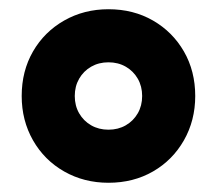

<svg xmlns="http://www.w3.org/2000/svg" viewBox="-20 -760 470 416"><path d="M215 -364Q162 -364 119 -388.5Q76 -413 51.5 -456Q27 -499 27 -552Q27 -606 51.5 -648.5Q76 -691 119 -715.5Q162 -740 215 -740Q269 -740 311.5 -715.5Q354 -691 378.5 -648.5Q403 -606 403 -552Q403 -499 378.5 -456Q354 -413 311.5 -388.5Q269 -364 215 -364ZM215 -479Q236 -479 252.5 -488.5Q269 -498 278.5 -514.5Q288 -531 288 -552Q288 -573 278.5 -589.5Q269 -606 252.5 -615.5Q236 -625 215 -625Q194 -625 177.5 -615.5Q161 -606 151.5 -589.5Q142 -573 142 -552Q142 -531 151.5 -514.5Q161 -498 177.5 -488.5Q194 -479 215 -479Z"/></svg>

Font: M PLUS 1 Thin Black
Style: Regular
Weight: 900
Version: Version 1.001